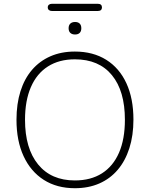

<svg xmlns="http://www.w3.org/2000/svg" viewBox="-20 -985 791 1013"><path d="M375 8Q280 8 211 -36Q142 -80 104.5 -161Q67 -242 67 -353Q67 -437 88 -503.5Q109 -570 149 -616.5Q189 -663 246 -688Q303 -713 375 -713Q471 -713 540.5 -669.5Q610 -626 647 -545.5Q684 -465 684 -354Q684 -270 662.5 -203Q641 -136 601 -89Q561 -42 504 -17Q447 8 375 8ZM375 -33Q459 -33 518 -70.5Q577 -108 608 -179.5Q639 -251 639 -353Q639 -505 570.5 -588.5Q502 -672 375 -672Q292 -672 233 -634.5Q174 -597 143 -525.5Q112 -454 112 -353Q112 -202 181 -117.5Q250 -33 375 -33ZM254 -927Q244 -927 238 -932Q232 -937 232 -946Q232 -955 238 -960Q244 -965 254 -965H496Q507 -965 512.5 -960Q518 -955 518 -946Q518 -937 512.5 -932Q507 -927 496 -927ZM376 -803Q360 -803 351 -811.5Q342 -820 342 -836Q342 -852 351 -860.5Q360 -869 376 -869Q392 -869 400.5 -860.5Q409 -852 409 -836Q409 -820 400.5 -811.5Q392 -803 376 -803Z"/></svg>

Font: Nunito ExtraLight ExtraLight
Style: Regular
Weight: 250
Version: Version 3.602